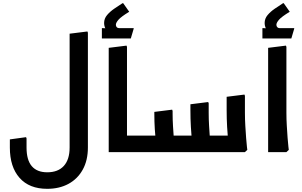

<svg xmlns="http://www.w3.org/2000/svg" viewBox="-20 -957 1900 1208"><path d="M418 -212V-745L530 -759L533 -751V-212ZM277 231Q164 231 103 162Q42 93 42 -29H147Q147 50 180 88.5Q213 127 277 127Q345 127 381.5 87Q418 47 418 -29H533Q533 52 500.5 110.5Q468 169 410.5 200Q353 231 277 231ZM42 -29V-80L144 -94L147 -86V-29ZM418 -29V-348L530 -362L533 -354V-29Z M652 -761Q635 -787 635 -812Q635 -840 653.5 -862Q672 -884 699 -902.5Q726 -921 751 -937H755L793 -883Q742 -852 725.5 -833Q709 -814 709 -801Q709 -792 714.5 -786Q720 -780 729 -780ZM621 -715V-780H625Q638 -780 649.5 -778Q661 -776 661 -776L679 -780H821V-776L803 -715Z M779 0 664 -1V-656L776 -670L779 -662ZM664 0V-104H865V0ZM865 0V-104Q877 -104 881 -90.5Q885 -77 885 -53Q885 -31 881 -15.5Q877 0 865 0Z M865 0V-104H1464V0ZM1187 0 1190 -42Q1190 -42 1187 -74.5Q1184 -107 1181 -158Q1178 -209 1178 -265V-301L1290 -315L1293 -307V-247Q1293 -206 1295.5 -165Q1298 -124 1300.5 -89.5Q1303 -55 1305.5 -34.5Q1308 -14 1308 -14L1293 0ZM960 0 963 -42Q963 -42 960 -70Q957 -98 954 -144Q951 -190 951 -243V-253L1063 -267L1066 -259V-242Q1066 -203 1068.5 -163Q1071 -123 1073.5 -89Q1076 -55 1078.5 -34.5Q1081 -14 1081 -14L1066 0ZM1415 0 1418 -42Q1418 -42 1415 -74.5Q1412 -107 1409 -158Q1406 -209 1406 -265V-348L1518 -362L1521 -354V-247Q1521 -206 1523.5 -165Q1526 -124 1528.5 -89.5Q1531 -55 1533.5 -34.5Q1536 -14 1536 -14L1521 0ZM865 0Q854 0 849.5 -15.5Q845 -31 845 -53Q845 -76 849.5 -90Q854 -104 865 -104Z M1662 -761Q1645 -787 1645 -812Q1645 -840 1663.5 -862Q1682 -884 1709 -902.5Q1736 -921 1761 -937H1765L1803 -883Q1752 -852 1735.5 -833Q1719 -814 1719 -801Q1719 -792 1724.5 -786Q1730 -780 1739 -780ZM1631 -715V-780H1635Q1648 -780 1659.5 -778Q1671 -776 1671 -776L1689 -780H1831V-776L1813 -715Z M1667 0V-656L1779 -670L1782 -662V-247Q1782 -206 1784.5 -165Q1787 -124 1789.5 -89.5Q1792 -55 1794.5 -34.5Q1797 -14 1797 -14L1782 0Z"/></svg>

Font: Fustat
Style: Bold
Weight: 700
Designer: Mohamed Gaber, Khaled Hosny, Laura Garcia Mut
Foundry: Kief Type Foundry, Alif Type Foundry, Hard Type Foundry
Version: Version 1.007